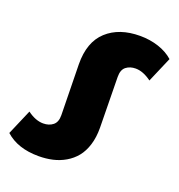

<svg xmlns="http://www.w3.org/2000/svg" viewBox="-174 -823 880 946"><g transform="rotate(20 266.5 -350.0)"><path d="M131.8 14.2Q22 14.2 -42 -43.9L15.1 -176.8Q58.1 -145 98.1 -145Q128.9 -145 149.2 -161.4Q169.4 -177.7 168.9 -213.9L164.1 -479Q162.6 -595.7 227.3 -654.8Q292 -713.9 400.9 -713.9Q452.6 -713.9 498 -699Q543.5 -684.1 575.2 -655.8L518.1 -522.9Q474.6 -555.2 435.1 -555.2Q405.3 -555.2 385 -539.3Q364.7 -523.4 365.2 -485.8L369.1 -221.2Q369.6 -170.9 357.2 -130.9Q344.7 -90.8 322.8 -64Q300.8 -37.1 270.3 -19.3Q239.7 -1.5 205.3 6.3Q170.9 14.2 131.8 14.2Z"/></g></svg>

Font: Montserrat ExtraBold
Style: Regular
Weight: 800
Designer: Julieta Ulanovsky
Foundry: Julieta Ulanovsky
Version: Version 9.000